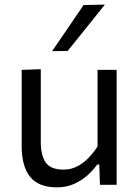

<svg xmlns="http://www.w3.org/2000/svg" viewBox="-20 -798 599 829"><path d="M225.6 10.9Q146.4 10.9 110 -34.6Q73.6 -80.1 73.6 -166.5Q73.6 -199.4 73.6 -223.7Q73.6 -248 73.6 -271.5Q73.6 -316 73.6 -353.2Q73.6 -390.3 73.6 -424.9Q73.6 -459.5 73.6 -496.2L156.1 -499.3Q156.1 -444.5 156.1 -391.5Q156.1 -338.4 156.1 -279.8V-186.2Q156.1 -126.8 177.5 -96.3Q198.8 -65.7 254.2 -65.7Q286 -65.7 312.6 -79.2Q339.2 -92.8 361.2 -115.3Q383.2 -137.9 401.1 -165.3V-279.8Q401.1 -338.4 401.1 -389.9Q401.1 -441.4 401.1 -496.2H483.6Q483.6 -441.4 483.6 -388.9Q483.6 -336.4 483.6 -271.5V-218.8Q483.6 -157.6 483.6 -106.4Q483.6 -55.3 483.6 0H411.5L408.7 -87.7H399.7Q383.9 -65.2 359.2 -42.4Q334.4 -19.7 301 -4.4Q267.6 10.9 225.6 10.9ZM205 -577Q239.2 -626.9 273.3 -677Q307.4 -727 340.7 -776.1L433 -778.2Q405.8 -744 378.7 -710.5Q351.6 -677 325.2 -644Q298.8 -611.1 272.3 -578.2Z"/></svg>

Font: Commissioner Thin
Style: Regular
Weight: 100
Designer: Kostas Bartsokas
Foundry: Kostas Bartsokas
Version: Version 1.001;gftools[0.9.23]